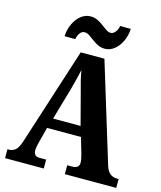

<svg xmlns="http://www.w3.org/2000/svg" viewBox="-134 -1030 947 1126"><g transform="rotate(15 340.0 -466.5)"><path d="M5 0V-54H13Q36 -54 53 -68Q70 -82 84 -126L273 -714H417L600 -115Q610 -82 627.5 -68Q645 -54 670 -54H680V0H368V-54H401Q417 -54 428.5 -62Q440 -70 440 -89Q440 -101 436.5 -115.5Q433 -130 431 -139L403 -235H197L176 -154Q173 -142 168.5 -123.5Q164 -105 164 -91Q164 -74 172 -64Q180 -54 201 -54H240V0ZM217 -297H384L334 -487Q325 -519 317 -551Q309 -583 304 -615Q297 -583 289 -552Q281 -521 273 -491ZM403 -771Q380 -771 360.5 -780.5Q341 -790 325 -802.5Q309 -815 294.5 -824.5Q280 -834 265 -834Q248 -834 236.5 -817.5Q225 -801 222 -781H157Q159 -823 175.5 -857.5Q192 -892 218 -912.5Q244 -933 276 -933Q299 -933 318.5 -923.5Q338 -914 354 -901.5Q370 -889 384.5 -879.5Q399 -870 413 -870Q428 -870 441 -886.5Q454 -903 456 -923H521Q519 -881 502.5 -846.5Q486 -812 460 -791.5Q434 -771 403 -771Z"/></g></svg>

Font: Noto Serif Georgian Condensed ExtraBold
Style: Regular
Weight: 800
Width: 3
Designer: Monotype Design Team, Akaki Razmadze
Foundry: Google LLC
Version: Version 2.003; ttfautohint (v1.8.4.7-5d5b)